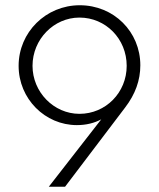

<svg xmlns="http://www.w3.org/2000/svg" viewBox="-20 -712 607 732"><path d="M166 0H228L457 -302C496 -353 515 -406 515 -463C515 -591 414 -692 284 -692C155 -692 51 -589 51 -461C51 -335 152 -235 273 -235C309 -235 340 -243 366 -257ZM104 -461C104 -562 185 -645 283 -645C383 -645 463 -564 463 -461C463 -359 383 -278 283 -278C185 -278 104 -361 104 -461Z"/></svg>

Font: MV Cash ExtraLight
Style: Regular
Weight: 200
Designer: Rodrigo Fuenzalida
Foundry: fragTYPE
Version: Version 1.100;Glyphs 3.1.2 (3151)